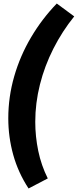

<svg xmlns="http://www.w3.org/2000/svg" viewBox="-20 -923 441 1089"><path d="M401 -830Q333 -746 283 -647.5Q233 -549 206.5 -443.5Q180 -338 180 -232Q180 -149 197 -67Q214 15 251 89L142 146Q83 56 55 -45Q27 -146 27 -252Q27 -373 60.5 -489.5Q94 -606 156 -711Q218 -816 302 -903Z"/></svg>

Font: Bitter ExtraBold
Style: Italic
Weight: 800
Italic angle: -9°
Designer: Sol Matas, and Bitter project Authors
Foundry: Sol Matas
Version: Version 2.001